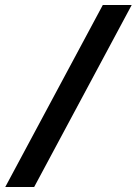

<svg xmlns="http://www.w3.org/2000/svg" viewBox="-20 -672 545 764"><path d="M1 72H116L504 -652H389Z"/></svg>

Font: Charger Pro
Style: Blk
Weight: 900
Designer: Jasper
Foundry: Cannot Into Space Fonts
Version: Version 1.09